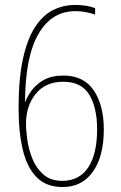

<svg xmlns="http://www.w3.org/2000/svg" viewBox="-20 -742 487 775"><path d="M55 -306Q55 -424 72.5 -504Q90 -584 121 -632Q152 -680 193.5 -701Q235 -722 284 -722Q331 -722 364 -709V-683Q348 -689 327 -693Q306 -697 284 -697Q189 -697 135.5 -605.5Q82 -514 81 -330H82Q89 -351 107 -376Q125 -401 156.5 -419Q188 -437 236 -437Q318 -437 358.5 -377Q399 -317 399 -219Q399 -111 355 -49Q311 13 233 13Q168 13 129 -25.5Q90 -64 72.5 -135.5Q55 -207 55 -306ZM231 -12Q300 -12 336 -66Q372 -120 372 -221Q372 -307 340.5 -359.5Q309 -412 235 -412Q164 -412 124.5 -363.5Q85 -315 85 -243Q85 -215 90.5 -176Q96 -137 111.5 -99.5Q127 -62 156 -37Q185 -12 231 -12Z"/></svg>

Font: Noto Sans Lao Looped Condensed Thin
Style: Regular
Weight: 100
Width: 3
Designer: Mark Frömberg, Ben Mitchell
Foundry: The Fontpad Ltd
Version: Version 1.002; ttfautohint (v1.8.4.7-5d5b)